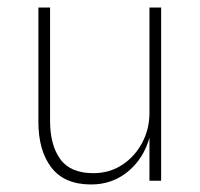

<svg xmlns="http://www.w3.org/2000/svg" viewBox="-20 -480 530 510"><path d="M113 -159V-460H82V-156Q82 -80 116.5 -35Q151 10 222 10Q278 10 319.5 -24Q361 -58 377 -114V0H408V-460H377V-180Q377 -137 357.5 -100.5Q338 -64 304.5 -42Q271 -20 228 -20Q167 -20 140 -57.5Q113 -95 113 -159Z"/></svg>

Font: Jost ExtraLight
Style: Regular
Weight: 250
Version: Version 3.710